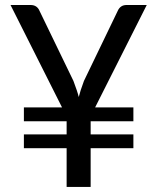

<svg xmlns="http://www.w3.org/2000/svg" viewBox="-20 -737 620 757"><path d="M74.2 -313.5H224.6L21.5 -717.3H100.6Q126.5 -717.3 136.2 -693.4L269.5 -418Q285.6 -375.5 290.5 -354.5Q295.9 -377.4 311 -418L443.8 -693.4Q454.1 -717.3 479 -717.3H558.6L355 -313.5H505.9V-258.8H337.4V-207H505.9V-152.8H337.4V0H242.7V-152.8H74.2V-207H242.7V-258.8H74.2Z"/></svg>

Font: Lato-Medium
Style: Regular
Weight: 500
Designer: Lukasz Dziedzic
Foundry: tyPoland Lukasz Dziedzic
Version: Version 2.006; 2014-01-15